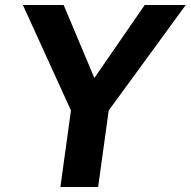

<svg xmlns="http://www.w3.org/2000/svg" viewBox="-20 -743 758 763"><path d="M718 -723H555L355 -433L233 -723H71L262 -304L220 0H370L412 -304Z"/></svg>

Font: United Sans
Style: Bold Italic
Weight: 700
Italic angle: -8°
Designer: Pablo Impallari, Rodrigo Fuenzalida (Modified by Dan O. Williams)
Version: Version 1.000;PS 001.000;hotconv 1.0.88;makeotf.lib2.5.64775